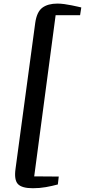

<svg xmlns="http://www.w3.org/2000/svg" viewBox="-20 -868 462 1044"><path d="M158.5 155.5Q98.5 155.5 77.2 132.5Q56 109.5 64.5 49.5L171.5 -743Q180 -803.5 210.2 -826Q240.5 -848.5 292 -848.5Q309 -848.5 329.5 -845.8Q350 -843 369.5 -839Q389 -835 403.2 -831.8Q417.5 -828.5 422 -827.5L415.5 -785.5H282.5L166 91L299.5 92L294.5 135Q263 143.5 229.2 149.5Q195.5 155.5 158.5 155.5Z"/></svg>

Font: Merriweather 48pt SemiBold
Style: Italic
Weight: 600
Italic angle: -7.8°
Designer: Eben Sorkin
Foundry: Eben Sorkin
Version: Version 2.101